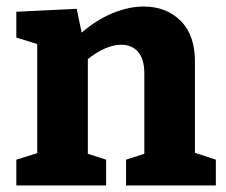

<svg xmlns="http://www.w3.org/2000/svg" viewBox="-20 -568 692 588"><path d="M641 -79V0H366V-79L422 -97V-343Q422 -387 403 -409Q384 -431 351 -431Q328 -431 301.5 -419.5Q275 -408 249 -387V-97L305 -79V0H30V-79L94 -99V-433L30 -453V-532L215 -541L230 -468Q275 -507 324.5 -527.5Q374 -548 420 -548Q490 -548 534 -503.5Q578 -459 577 -376V-100Z"/></svg>

Font: Bitter Pro OGT
Style: Bold
Weight: 700
Designer: Sol Matas, and Bitter project Authors
Foundry: Sol Matas
Version: Version 2.110